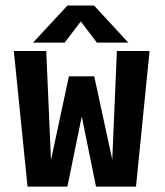

<svg xmlns="http://www.w3.org/2000/svg" viewBox="-20 -688 610 708"><path d="M453 -531H337L278 -609L218.5 -531H102L228.5 -667.5H327ZM228.5 0H81.5L31 -500H150.5L168 -97.5L234 -406.5H327.5L394 -99.5L411 -500H531.5L481.5 0H334L281.5 -258.5Z"/></svg>

Font: League Mono Narrow SemiBold
Style: Regular
Weight: 600
Width: 3
Designer: Tyler Finck
Foundry: The League of Moveable Type / Tyler Finck
Version: Version 2.210